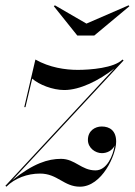

<svg xmlns="http://www.w3.org/2000/svg" viewBox="-70 -694 508 724"><path d="M256 -605 137 -674 133 -670.5 221.5 -560H285.5L418 -670.5L415 -674ZM21.5 -290H26L51.5 -397.5C77.5 -374.5 128.5 -354.5 172.5 -354.5C231 -354.5 303 -390 361.5 -436L-50 7H-49L-46 10C-14 -22 33 -39.5 81 -39.5C147 -39.5 170.5 10 231.5 10C314.5 10 368 -110 368 -160C368 -201 344 -217 313.5 -217C288.5 -217 261.5 -201 261.5 -166.5C261.5 -136 289.5 -116.5 314 -116.5C333.5 -116.5 353 -126 362 -144.5C356.5 -108.5 334 -51.5 290 -51.5C236.5 -51.5 213.5 -95 160 -95C111.5 -95 56.5 -78.5 -24 -14L396 -466L392 -469.5C360 -437.5 271 -430.5 223 -430.5C177 -430.5 117 -439 63.5 -469.5Z"/></svg>

Font: Bodoni* 36pt
Style: Italic
Weight: 400
Italic angle: -13°
Version: Version 2.3